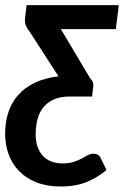

<svg xmlns="http://www.w3.org/2000/svg" viewBox="-24 -532 474 732"><path d="M77.5 -512.5H429L417.5 -421H208L320 -233Q334.5 -220 331.5 -201L327 -164H241Q206 -164 181.5 -153Q157 -142 141.5 -123Q126 -104 119 -77.5Q112 -51 112 -20.5Q112 32 138.8 61.5Q165.5 91 215.5 91Q240 91 257.2 85.2Q274.5 79.5 287.2 72.5Q300 65.5 310.5 59.8Q321 54 332 54Q352.5 54 360 71L382 116Q351 143 308.5 161Q266 179 207 179Q154 179 114.2 163Q74.5 147 48.2 119.8Q22 92.5 8.8 56Q-4.5 19.5 -4.5 -21.5Q-4.5 -66 7.8 -103.5Q20 -141 45 -169.5Q70 -198 108.5 -216.5Q147 -235 199 -241L88.5 -412Q80 -422 74.8 -434.5Q69.5 -447 71.5 -463Z"/></svg>

Font: Lato 2
Style: Bold Italic
Weight: 700
Italic angle: -7°
Designer: Lukasz Dziedzic with Adam Twardoch and Botio Nikoltchev
Foundry: tyPoland Lukasz Dziedzic
Version: Version 2.015; 2015-08-06; http://www.latofonts.com/